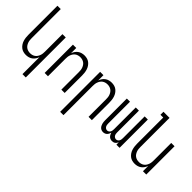

<svg xmlns="http://www.w3.org/2000/svg" viewBox="2 -1508 2496 2496"><g transform="rotate(45 1250.0 -260.0)"><path d="M373 215V-97Q365 -74 351.5 -54Q338 -34 318.5 -19.5Q299 -5 275 1.5Q251 8 227 8Q202 8 178 1.5Q154 -5 134.5 -20.5Q115 -36 101 -57Q87 -78 79.5 -102Q72 -126 69 -150.5Q66 -175 66 -200V-735H127V-200Q127 -181 129 -162.5Q131 -144 137.5 -126.5Q144 -109 154.5 -93.5Q165 -78 180 -67.5Q195 -57 213 -52Q231 -47 250 -47Q269 -47 287 -52Q305 -57 320 -67.5Q335 -78 345.5 -93.5Q356 -109 362.5 -126.5Q369 -144 371 -162.5Q373 -181 373 -200V-520H434V215Z M566 0V-520H627V-423Q635 -446 648.5 -466Q662 -486 681.5 -500.5Q701 -515 725 -521.5Q749 -528 773 -528Q798 -528 822 -521.5Q846 -515 865.5 -499.5Q885 -484 899 -463Q913 -442 920.5 -418Q928 -394 931 -369.5Q934 -345 934 -320V0H873V-320Q873 -339 871 -357.5Q869 -376 862.5 -393.5Q856 -411 845.5 -426.5Q835 -442 820 -452.5Q805 -463 787 -468Q769 -473 750 -473Q731 -473 713 -468Q695 -463 680 -452.5Q665 -442 654.5 -426.5Q644 -411 637.5 -393.5Q631 -376 629 -357.5Q627 -339 627 -320V0Z M1066 215V-520H1127V-423Q1135 -446 1148.5 -466Q1162 -486 1181.5 -500.5Q1201 -515 1225 -521.5Q1249 -528 1273 -528Q1298 -528 1322 -521.5Q1346 -515 1365.5 -499.5Q1385 -484 1399 -463Q1413 -442 1420.5 -418Q1428 -394 1431 -369.5Q1434 -345 1434 -320V0H1373V-320Q1373 -339 1371 -357.5Q1369 -376 1362.5 -393.5Q1356 -411 1345.5 -426.5Q1335 -442 1320 -452.5Q1305 -463 1287 -468Q1269 -473 1250 -473Q1231 -473 1213 -468Q1195 -463 1180 -452.5Q1165 -442 1154.5 -426.5Q1144 -411 1137.5 -393.5Q1131 -376 1129 -357.5Q1127 -339 1127 -320V215Z M1646 8Q1631 8 1617 3Q1603 -2 1592.5 -12Q1582 -22 1575 -35Q1568 -48 1564 -62.5Q1560 -77 1558.5 -91.5Q1557 -106 1557 -121V-520H1615V-121Q1615 -108 1617 -95Q1619 -82 1625.5 -70.5Q1632 -59 1643.5 -52Q1655 -45 1668 -45Q1681 -45 1692.5 -52Q1704 -59 1710.5 -70.5Q1717 -82 1719 -95Q1721 -108 1721 -121V-520H1779V-121Q1779 -108 1781 -95Q1783 -82 1789.5 -70.5Q1796 -59 1807.5 -52Q1819 -45 1832 -45Q1845 -45 1856.5 -52Q1868 -59 1874.5 -70.5Q1881 -82 1883 -95Q1885 -108 1885 -121V-520H1943V0H1885V-44Q1880 -33 1873 -23Q1866 -13 1856 -5.5Q1846 2 1834 5Q1822 8 1810 8Q1795 8 1781 3Q1767 -2 1756.5 -12Q1746 -22 1739 -35.5Q1732 -49 1728 -63Q1724 -49 1717 -35.5Q1710 -22 1699.5 -12Q1689 -2 1675 3Q1661 8 1646 8Z M2227 8Q2202 8 2178 1.5Q2154 -5 2134.5 -20.5Q2115 -36 2101 -57Q2087 -78 2079.5 -102Q2072 -126 2069 -150.5Q2066 -175 2066 -200V-680H2015V-735H2127V-200Q2127 -181 2129 -162.5Q2131 -144 2137.5 -126.5Q2144 -109 2154.5 -93.5Q2165 -78 2180 -67.5Q2195 -57 2213 -52Q2231 -47 2250 -47Q2269 -47 2287 -52Q2305 -57 2320 -67.5Q2335 -78 2345.5 -93.5Q2356 -109 2362.5 -126.5Q2369 -144 2371 -162.5Q2373 -181 2373 -200V-520H2434V0H2373V-97Q2365 -74 2351.5 -54Q2338 -34 2318.5 -19.5Q2299 -5 2275 1.5Q2251 8 2227 8Z"/></g></svg>

Font: Iosevka Fixed SS04 Light
Style: Regular
Weight: 300
Monospace: yes
Designer: Belleve Invis
Foundry: Belleve Invis
Version: Version 32.5.0